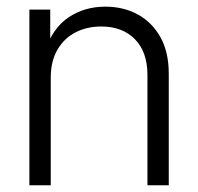

<svg xmlns="http://www.w3.org/2000/svg" viewBox="-20 -551 589 571"><path d="M130.9 -319.3V0H67.4V-522.5H129.4V-398.9H113.8Q136.2 -467.3 183.8 -499.3Q231.4 -531.2 293 -531.2Q347.2 -531.2 389.6 -508.1Q432.1 -484.9 457 -440.7Q481.9 -396.5 481.9 -331.5V0H418.5V-327.6Q418.5 -396.5 381.3 -434.3Q344.2 -472.2 281.2 -472.2Q238.8 -472.2 204.8 -454.8Q170.9 -437.5 150.9 -403.3Q130.9 -369.1 130.9 -319.3Z"/></svg>

Font: Inter 28pt Light
Style: Regular
Weight: 300
Designer: Rasmus Andersson
Foundry: rsms
Version: Version 4.001;git-66647c0bb